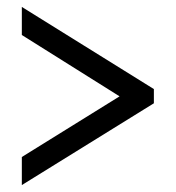

<svg xmlns="http://www.w3.org/2000/svg" viewBox="-20 -635 508 554"><path d="M43 -101V-182L325 -357L43 -534V-615L424 -378V-337Z"/></svg>

Font: Noto Serif Georgian Condensed ExtraBold
Style: Regular
Weight: 800
Width: 3
Designer: Monotype Design Team, Akaki Razmadze
Foundry: Google LLC
Version: Version 2.003; ttfautohint (v1.8.4.7-5d5b)